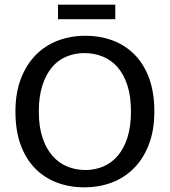

<svg xmlns="http://www.w3.org/2000/svg" viewBox="-20 -792 726 821"><path d="M345 -639Q409 -639 463 -618.5Q517 -598 556.5 -557.5Q596 -517 618 -456.5Q640 -396 640 -315Q640 -236 617 -175.5Q594 -115 554 -74Q514 -33 459.5 -12Q405 9 341 9Q277 9 223 -11.5Q169 -32 129.5 -72.5Q90 -113 68 -173.5Q46 -234 46 -315Q46 -394 69 -454.5Q92 -515 132 -556Q172 -597 226.5 -618Q281 -639 345 -639ZM146 -315Q146 -251 161.5 -204Q177 -157 204 -126Q231 -95 267.5 -80Q304 -65 345 -65Q386 -65 421.5 -80Q457 -95 483.5 -126Q510 -157 525 -204Q540 -251 540 -315Q540 -381 524.5 -428Q509 -475 482 -505.5Q455 -536 418.5 -550.5Q382 -565 341 -565Q300 -565 264 -550Q228 -535 202 -504Q176 -473 161 -426Q146 -379 146 -315ZM473 -772V-710H228V-772Z"/></svg>

Font: Mukta Malar
Style: Regular
Weight: 400
Designer: Aadarsh Rajan, Girish Dalvi, Yashodeep Gholap
Foundry: Ek Type
Version: Version 2.538;PS 1.000;hotconv 16.6.51;makeotf.lib2.5.65220;